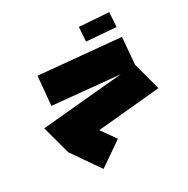

<svg xmlns="http://www.w3.org/2000/svg" viewBox="-143 -602 855 871"><g transform="rotate(-30 285.0 -166.0)"><path d="M55 -5 15 -153 438 -192 94 -225 108 -375 528 -336 516 -198 555 -52 227 -21 281 55 156 141 55 -5ZM529 -387 376 -399 381 -473 534 -462Z"/></g></svg>

Font: Blaka
Style: Regular
Weight: 400
Designer: Mohamed Gaber
Foundry: Kief Type Foundry
Version: Version 1.003; ttfautohint (v1.8.4.7-5d5b)